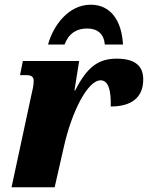

<svg xmlns="http://www.w3.org/2000/svg" viewBox="-20 -795 628 815"><path d="M184 -606H254C272 -654 306 -674 350 -674C393 -674 421 -652 425 -606H502C497 -703 453 -775 365 -775C269 -775 205 -684 184 -606ZM113 -391 29 0H212L250 -167C284 -321 352 -454 407 -454C440 -454 452 -412 450 -343C536 -343 588 -379 588 -458C588 -517 551 -546 475 -546C396 -546 349 -509 299 -411H296L316 -536H77L65 -476H93C116 -476 123 -466 123 -453C123 -432 118 -412 113 -391Z"/></svg>

Font: Noto Serif SemiCondensed Black
Style: Italic
Weight: 900
Width: 4
Italic angle: -12°
Designer: Monotype Design Team
Foundry: Monotype Imaging Inc.
Version: Version 2.014